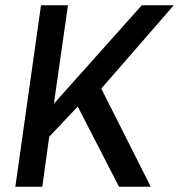

<svg xmlns="http://www.w3.org/2000/svg" viewBox="-20 -706 677 726"><path d="M38 0 135 -686H237L177 -267L149 -275L516 -686H637L363 -371L550 0H430L274 -303L166 -189L140 0Z"/></svg>

Font: Chivo Mono
Style: Italic
Weight: 400
Italic angle: -8.05°
Monospace: yes
Version: Version 1.008